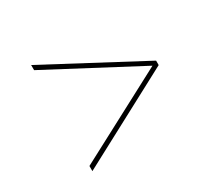

<svg xmlns="http://www.w3.org/2000/svg" viewBox="-109 -730 777 746"><g transform="rotate(-30 279.5 -357.0)"><path d="M108 -119 537 -347V-367L108 -595V-572L515 -357L108 -142Z"/></g></svg>

Font: Noto Serif Display
Style: Bold Italic
Weight: 700
Italic angle: -12°
Designer: Monotype Design Team
Foundry: Monotype Imaging Inc.
Version: Version 2.009